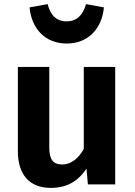

<svg xmlns="http://www.w3.org/2000/svg" viewBox="-20 -898 656 935"><path d="M305 -686C411 -686 477 -761 486 -862L399 -878C384 -825 354 -794 305 -794C254 -794 225 -825 212 -878L124 -862C133 -761 198 -686 305 -686ZM541 -572H388V-172C361 -125 325 -97 283 -97C241 -97 220 -118 220 -180V-572H67V-161C67 -51 121 17 227 17C303 17 359 -13 401 -77L408 0H541Z"/></svg>

Font: Glow Sans SC Normal
Style: Bold
Weight: 700
Designer: Ryoko NISHIZUKA (kana, bopomofo & ideographs); Paul D. Hunt (Latin, Greek & Cyrillic); Sandoll Communications, Soo-young
Version: Version 0.93